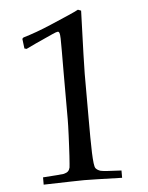

<svg xmlns="http://www.w3.org/2000/svg" viewBox="-51 -739 602 781"><g transform="rotate(-5 250.0 -348.5)"><path d="M74.7 -556.2 65.9 -558.6 61 -598.6 65.9 -603.5Q119.1 -619.1 179.7 -645Q225.6 -664.6 254.6 -677.2Q283.7 -689.9 296.4 -696.8L309.1 -691.9Q305.2 -578.6 303.2 -515.1Q301.3 -451.7 301.3 -435.1V-253.9Q301.3 -210.9 301.5 -175Q301.8 -139.2 302.7 -112.5Q303.7 -85.9 305.7 -69.6Q307.6 -53.2 311.5 -48.3Q318.4 -40 331.1 -36.1Q342.8 -32.7 416 -29.8V0Q353 -2 314.9 -2.9Q276.9 -3.9 261.2 -3.9Q249.5 -3.9 208.5 -2.9Q167.5 -2 95.7 0V-29.8Q132.8 -32.2 154.3 -33.9Q175.8 -35.6 181.2 -36.6Q192.9 -39.6 198.5 -44.9Q204.1 -50.3 206.5 -60.1Q207 -63 208 -75.7Q209 -88.4 210.2 -107.2Q211.4 -126 212.4 -147.9Q213.4 -169.9 214.4 -190.7Q215.3 -211.4 215.8 -229Q216.3 -246.6 216.3 -256.3V-448.7Q216.3 -502.9 216.6 -535.6Q216.8 -568.4 216.3 -585.9Q215.8 -603.5 213.6 -609.1Q211.4 -614.7 207 -614.7Q201.7 -614.7 184.6 -606.9Q143.1 -588.4 115.7 -575.7Q88.4 -563 74.7 -556.2Z"/></g></svg>

Font: XB Kayhan
Style: Regular
Weight: 400
Designer: Behnam
Foundry: Irmug
Version: Version 7.300 2009